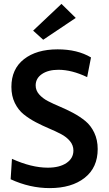

<svg xmlns="http://www.w3.org/2000/svg" viewBox="-20 -966 564 996"><path d="M35.2 -36.1 42 -142.1Q143.1 -96.2 228 -96.2Q288.6 -96.2 324.7 -120.4Q360.8 -144.5 360.8 -185.1Q360.8 -212.4 343 -233.9Q325.2 -255.4 296.9 -270.3Q268.6 -285.2 234.4 -299.6Q200.2 -314 165.8 -332Q131.3 -350.1 103 -372.8Q74.7 -395.5 56.9 -431.9Q39.1 -468.3 39.1 -515.1Q39.1 -607.9 104.2 -658.9Q169.4 -710 278.8 -710Q381.8 -710 452.1 -668L432.1 -565.9Q352.5 -604 283.2 -604Q230 -604 197.5 -581.8Q165 -559.6 165 -522.9Q165 -497.1 182.9 -476.6Q200.7 -456.1 229 -441.4Q257.3 -426.8 291.7 -412.4Q326.2 -397.9 360.4 -379.6Q394.5 -361.3 422.9 -338.1Q451.2 -314.9 469 -277.6Q486.8 -240.2 486.8 -192.9Q486.8 -96.7 419.2 -43.5Q351.6 9.8 237.8 9.8Q134.8 9.8 35.2 -36.1ZM204.1 -759.8 151.9 -807.1 298.8 -945.8 373 -873Z"/></svg>

Font: LT Hoop SemBd
Style: Regular
Weight: 600
Designer: Daniel Lyons
Foundry: LyonsType
Version: Version 1.000